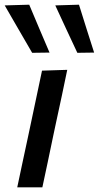

<svg xmlns="http://www.w3.org/2000/svg" viewBox="-47 -798 421 818"><path d="M26.5 0Q38 -54.5 48.8 -105.2Q59.5 -156 73 -218L83.5 -267.5Q98 -337.5 109.5 -390.5Q120.5 -443 132 -497L239.5 -500.5Q228 -444.5 216.8 -391.8Q205.5 -339 190 -267.5L179.5 -218Q166.5 -156 156 -105.5Q145 -54.5 133.5 0ZM90 -573Q61 -622.5 32 -673Q3 -723.5 -27 -775L77.5 -778Q99 -727 120.5 -676Q142 -625 164 -574ZM282.5 -573Q259 -622.5 235.5 -673.5Q212 -724.5 188.5 -775L289.5 -778Q305.5 -727 321.5 -676Q337.5 -625 354 -574Z"/></svg>

Font: Heraclito Medium
Style: Italic
Weight: 500
Italic angle: -12°
Designer: Kostas Bartsokas (font) & Cristiano Sobral (main changes)
Foundry: Kostas Bartsokas (font) & Cristiano Sobral (main changes)
Version: Version 1.00;July 8, 2020;FontCreator 13.0.0.2655 64-bit